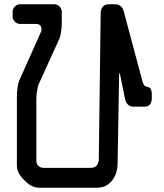

<svg xmlns="http://www.w3.org/2000/svg" viewBox="-20 -774 768 898"><path d="M150 -24V-307Q150 -342 159 -376L260 -598Q269 -633 269 -667V-719Q269 -733 258.5 -743.5Q248 -754 234 -754H74Q60 -754 49.5 -743.5Q39 -733 39 -719V-697Q39 -683 49.5 -672.5Q60 -662 74 -662H147Q174 -662 174 -638Q174 -629 173 -628L68 -393Q59 -359 59 -324V-1Q59 31 84 59L104 79Q132 104 164 104H433Q478 104 504 70.5Q530 37 530 -11L537 -417Q537 -433 539 -433Q541 -433 565 -310Q574 -275 605 -275H655Q687 -275 690 -310V-333Q690 -365 669 -368Q651 -368 644 -402L559 -720Q550 -754 518 -754H488Q457 -754 451 -719L442 -24Q437 11 405 11H185Q169 11 159.5 2Q150 -7 150 -24Z"/></svg>

Font: WDXL Lubrifont TC
Style: Regular
Weight: 400
Designer: [WDXL Lubrifont] Copyright 2020-2022 (c) NightFurySL2001, Skr-ZERO; [ZCOOL QingKe HuangYou] Copyright 2018-2022 (c) The 
Version: Version 2.001;hotconv 1.1.1;makeotfexe 2.6.0